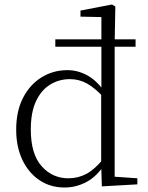

<svg xmlns="http://www.w3.org/2000/svg" viewBox="-20 -820 657 854"><path d="M226 -612V-645H583V-612ZM117 -244Q117 -135 165 -81Q213 -27 284 -27Q328 -27 365 -47Q402 -67 440 -114L444 -113L449 -94Q412 -36 365.5 -11Q319 14 267 14Q204 14 155.5 -18.5Q107 -51 79.5 -109Q52 -167 52 -243Q52 -325 82 -384Q112 -443 164 -475.5Q216 -508 280 -508Q326 -508 369 -484.5Q412 -461 450 -405H454L441 -387Q402 -429 367 -448.5Q332 -468 291 -468Q243 -468 203.5 -444Q164 -420 140.5 -370.5Q117 -321 117 -244ZM591 0 433 9 430 -92V-95V-409L431 -415V-744L338 -746V-773L478 -800L493 -791L490 -630V-34L591 -27Z"/></svg>

Font: Noto Serif KR
Style: Regular
Weight: 200
Designer: Ryoko NISHIZUKA 西塚涼子 (kana & ideographs); Frank Grießhammer (Latin, Greek & Cyrillic); Wenlong ZHANG 张文龙 (bopomofo); San
Foundry: Adobe
Version: Version 2.001;hotconv 1.1.0;makeotfexe 2.6.0